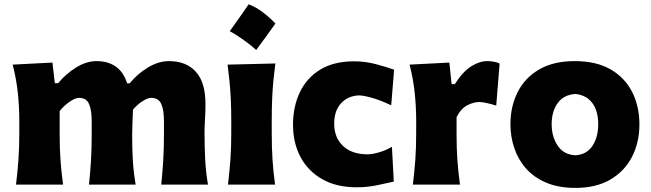

<svg xmlns="http://www.w3.org/2000/svg" viewBox="-20 -873 3077 908"><path d="M742.7 0Q748.5 -60.1 752 -115.7Q755.4 -171.4 755.4 -233.9V-297.9Q755.4 -354.5 742.2 -382.3Q729 -410.2 695.3 -410.2Q678.2 -410.2 653.1 -393.8Q627.9 -377.4 608.9 -354.5Q607.9 -325.2 606.4 -292Q605 -258.8 605 -231.9Q605 -165.5 608.4 -111.3Q611.8 -57.1 621.6 0H400.9Q407.2 -60.1 410.4 -115.7Q413.6 -171.4 413.6 -233.9V-297.9Q413.6 -354.5 400.6 -382.3Q387.7 -410.2 353.5 -410.2Q335.4 -410.2 308.3 -391.1Q281.2 -372.1 262.2 -347.7V-233.9Q262.2 -171.4 266.1 -115.7Q270 -60.1 278.3 0H55.7Q63 -60.1 67.1 -116.9Q71.3 -173.8 71.3 -244.6V-300.8Q71.3 -366.2 64.5 -432.4Q57.6 -498.5 40 -567.4L228 -577.1L239.3 -479.5H254.9Q290 -522.5 338.9 -553.2Q387.7 -584 437 -584Q490.7 -584 527.6 -558.1Q564.5 -532.2 581.1 -479H593.3Q629.4 -523.4 679.4 -553.7Q729.5 -584 778.8 -584Q860.8 -584 906.2 -533.7Q951.7 -483.4 951.7 -382.3Q951.7 -345.2 949.5 -310.1Q947.3 -274.9 947.3 -244.6Q947.3 -173.8 950.4 -116.9Q953.6 -60.1 963.4 0Z M1155.8 -852.6Q1191.3 -839.2 1222.9 -815Q1254.6 -790.8 1282.6 -761.8Q1260.5 -731.2 1238 -699.8Q1215.4 -668.4 1191.8 -636.7Q1164.4 -660.8 1133.2 -683.4Q1102.1 -706 1066.6 -725.8Q1090.3 -758.1 1112.3 -789.7Q1134.3 -821.4 1155.8 -852.6ZM1058.1 0Q1065.4 -60.1 1069.6 -116.9Q1073.7 -173.8 1073.7 -244.6V-300.8Q1073.7 -358.9 1071.5 -403.8Q1069.3 -448.7 1065.4 -488Q1061.5 -527.3 1056.2 -567.4L1282.2 -572.8Q1276.9 -532.2 1272.9 -492.2Q1269 -452.1 1267.1 -406Q1265.1 -359.9 1265.1 -300.8V-244.6Q1265.1 -173.8 1268.8 -116.9Q1272.5 -60.1 1280.8 0Z M1667 12.7Q1571.3 12.7 1504.2 -25.4Q1437 -63.5 1401.4 -130.1Q1365.7 -196.8 1365.7 -282.7Q1365.7 -369.1 1398.2 -437Q1430.7 -504.9 1494.6 -543.9Q1558.6 -583 1654.3 -583Q1707.5 -583 1757.8 -569.6Q1808.1 -556.2 1843.8 -543.5L1830.1 -375Q1776.4 -400.4 1736.6 -411.1Q1696.8 -421.9 1676.8 -421.9Q1625 -419.4 1592.8 -384.5Q1560.5 -349.6 1560.5 -288.1Q1560.5 -222.7 1601.6 -183.3Q1642.6 -144 1716.3 -143.1Q1739.3 -143.1 1771.2 -152.1Q1803.2 -161.1 1833.5 -178.7L1842.3 -14.2Q1809.1 -6.3 1762.2 3.2Q1715.3 12.7 1667 12.7Z M1932.6 0Q1939.9 -60.1 1944.1 -116.9Q1948.2 -173.8 1948.2 -244.6V-300.8Q1948.2 -366.2 1941.4 -432.4Q1934.6 -498.5 1917 -567.4L2105 -577.1L2115.7 -475.1H2130.9Q2168.5 -534.2 2208 -559.1Q2247.6 -584 2284.2 -584Q2295.9 -584 2312 -581.8Q2328.1 -579.6 2342.8 -572.8L2326.7 -373.5Q2305.7 -380.4 2283.2 -385.5Q2260.7 -390.6 2246.6 -390.6Q2221.2 -390.6 2190.9 -375.7Q2160.6 -360.8 2139.2 -319.3V-233.9Q2139.2 -171.4 2143.1 -115.7Q2147 -60.1 2155.3 0Z M2701.7 15.6Q2622.1 15.6 2564 -8.8Q2505.9 -33.2 2468.3 -75.4Q2430.7 -117.7 2412.4 -171.9Q2394 -226.1 2394 -285.2Q2394 -370.1 2428.2 -437.7Q2462.4 -505.4 2530 -544.7Q2597.7 -584 2697.8 -584Q2800.8 -584 2868.7 -544.2Q2936.5 -504.4 2970.2 -436.8Q3003.9 -369.1 3003.9 -285.2Q3003.9 -199.2 2968.8 -131.1Q2933.6 -63 2866.2 -23.7Q2798.8 15.6 2701.7 15.6ZM2700.7 -138.7Q2754.4 -141.6 2781.7 -183.1Q2809.1 -224.6 2809.1 -285.2Q2809.1 -348.1 2781.2 -385.7Q2753.4 -423.3 2700.7 -428.7Q2646 -424.8 2617.4 -385.5Q2588.9 -346.2 2588.9 -285.2Q2588.9 -226.6 2617.4 -184.1Q2646 -141.6 2700.7 -138.7Z"/></svg>

Font: Pinar DS1 ExtraBold
Style: Regular
Weight: 800
Designer: Amin Abedi
Version: Version 3.000